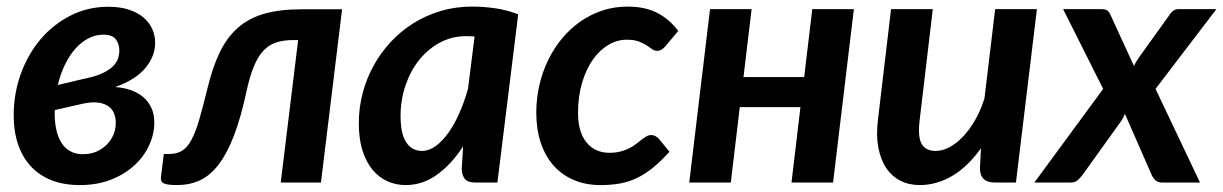

<svg xmlns="http://www.w3.org/2000/svg" viewBox="-20 -540 3618 568"><path d="M142 -214.5Q141 -183.5 146 -159Q151 -134.5 161.8 -117.5Q172.5 -100.5 189.5 -91.8Q206.5 -83 229.5 -84Q250 -84.5 267 -92.2Q284 -100 296.5 -112.8Q309 -125.5 315.8 -142Q322.5 -158.5 322.5 -176.5Q322.5 -191.5 317.5 -204.2Q312.5 -217 301.2 -225.2Q290 -233.5 272.2 -236.2Q254.5 -239 228.5 -234ZM226.5 -306.5Q260.5 -313 281.2 -322.5Q302 -332 313.5 -343.2Q325 -354.5 329 -366.5Q333 -378.5 333 -390.5Q333 -410 322.5 -423.8Q312 -437.5 285.5 -437.5Q263 -437.5 242 -426.8Q221 -416 203.5 -396.5Q186 -377 172.5 -349.5Q159 -322 151 -288.5ZM320.5 -282.5Q345.5 -281 366.8 -273.5Q388 -266 403.5 -253Q419 -240 427.8 -221Q436.5 -202 436.5 -177.5Q436.5 -143.5 421.2 -110.2Q406 -77 377.5 -50.8Q349 -24.5 308.2 -8.5Q267.5 7.5 216 7.5Q168.5 7.5 132 -7Q95.5 -21.5 70.8 -48.5Q46 -75.5 33.2 -113.5Q20.5 -151.5 20.5 -198.5Q20.5 -263 41.5 -321.2Q62.5 -379.5 100 -423.8Q137.5 -468 188.8 -494Q240 -520 300.5 -520Q335 -520 361 -511.5Q387 -503 404.2 -488.5Q421.5 -474 430.2 -454.5Q439 -435 439 -413.5Q439 -374 410.2 -339Q381.5 -304 320.5 -282.5Z M593.5 -277.5Q608.5 -340.5 630 -385Q651.5 -429.5 684 -458Q716.5 -486.5 762.2 -499.5Q808 -512.5 872 -512.5H992L929.5 0H810.5L862 -421.5H847Q818 -421.5 796.5 -414.2Q775 -407 759 -389.8Q743 -372.5 731 -343.5Q719 -314.5 709.5 -271Q692.5 -191.5 671.8 -138Q651 -84.5 626 -52.2Q601 -20 570.8 -6.2Q540.5 7.5 504 7.5Q476 7.5 465.2 2.8Q454.5 -2 456 -14.5L464.5 -84.5H480.5Q503 -84.5 518.5 -94Q534 -103.5 546.2 -126Q558.5 -148.5 569.2 -185.5Q580 -222.5 593.5 -277.5Z M1384 -432Q1377 -432.5 1370.8 -432.8Q1364.5 -433 1358.5 -433Q1317 -433 1281.5 -414Q1246 -395 1220.2 -362.8Q1194.5 -330.5 1179.8 -287.8Q1165 -245 1165 -197.5Q1165 -143.5 1182 -118.5Q1199 -93.5 1228.5 -93.5Q1249 -93.5 1268.8 -107.8Q1288.5 -122 1306.2 -146.8Q1324 -171.5 1338.8 -205Q1353.5 -238.5 1364.5 -277ZM1350 -107Q1316 -54.5 1273.2 -23.5Q1230.5 7.5 1180 7.5Q1151 7.5 1125.8 -4Q1100.5 -15.5 1081.8 -38.2Q1063 -61 1052.2 -95.2Q1041.5 -129.5 1041.5 -175.5Q1041.5 -221.5 1053 -265Q1064.5 -308.5 1085.8 -346.8Q1107 -385 1137 -417Q1167 -449 1204.2 -472Q1241.5 -495 1284.8 -507.8Q1328 -520.5 1376 -520.5Q1410.5 -520.5 1445.2 -515.5Q1480 -510.5 1513 -497.5L1451.5 0H1386Q1362.5 0 1354.2 -11.8Q1346 -23.5 1346 -41Z M1960.5 -91Q1935 -63 1911.8 -44Q1888.5 -25 1864.5 -13.5Q1840.5 -2 1814.2 2.8Q1788 7.5 1756.5 7.5Q1712 7.5 1676.8 -7.8Q1641.5 -23 1617 -51Q1592.5 -79 1579.5 -118.5Q1566.5 -158 1566.5 -206.5Q1566.5 -248 1575.5 -287.5Q1584.5 -327 1601.5 -362Q1618.5 -397 1642.5 -426Q1666.5 -455 1696.5 -476Q1726.5 -497 1761.8 -508.8Q1797 -520.5 1836.5 -520.5Q1887.5 -520.5 1923.2 -502.5Q1959 -484.5 1986.5 -448.5L1947 -401.5Q1943 -397 1937 -393.2Q1931 -389.5 1924 -389.5Q1915.5 -389.5 1908.8 -394.8Q1902 -400 1892.8 -406Q1883.5 -412 1869.8 -417.2Q1856 -422.5 1834 -422.5Q1805.5 -422.5 1779.5 -407Q1753.5 -391.5 1733.5 -363Q1713.5 -334.5 1701.8 -294.5Q1690 -254.5 1690 -206Q1690 -149.5 1715 -118.8Q1740 -88 1783 -88Q1802 -88 1816.5 -92Q1831 -96 1842.2 -101.8Q1853.5 -107.5 1862 -114.2Q1870.5 -121 1878 -126.8Q1885.5 -132.5 1892.2 -136.5Q1899 -140.5 1907 -140.5Q1913.5 -140.5 1919.2 -137.2Q1925 -134 1929.5 -129L1960.5 -91Z M2506 -513 2444.5 0H2321.5L2348 -223H2168.5L2142 0H2019L2080.5 -513H2203.5L2179.5 -312H2359L2383 -513Z M3047.5 -513 2985.5 0H2923Q2879 0 2879 -42.5L2882 -101.5Q2843 -46.5 2796.8 -19.5Q2750.5 7.5 2701 7.5Q2669 7.5 2643.5 -5.5Q2618 -18.5 2601.5 -43.2Q2585 -68 2578.2 -104.5Q2571.5 -141 2577.5 -187.5L2616 -513H2739.5L2701 -187.5Q2694.5 -137 2706 -115.2Q2717.5 -93.5 2748 -93.5Q2768 -93.5 2788.8 -104.5Q2809.5 -115.5 2829 -136Q2848.5 -156.5 2865 -185.2Q2881.5 -214 2892.5 -249.5L2924 -513Z M3398.5 -277 3530 0H3418Q3405.5 0 3398.2 -6.8Q3391 -13.5 3387 -22.5L3308 -203Q3305.5 -197 3302.8 -191.8Q3300 -186.5 3296.5 -181.5L3182.5 -22.5Q3176 -14 3168.2 -7Q3160.5 0 3148.5 0H3040L3243.5 -277L3125 -513H3237Q3249.5 -513 3255 -509.5Q3260.5 -506 3264.5 -497.5L3334.5 -345Q3337.5 -351 3341 -357Q3344.5 -363 3349 -369.5L3439.5 -495.5Q3450.5 -513 3466.5 -513H3578.5Z"/></svg>

Font: Lato 2
Style: Bold Italic
Weight: 700
Italic angle: -7°
Designer: Lukasz Dziedzic with Adam Twardoch and Botio Nikoltchev
Foundry: tyPoland Lukasz Dziedzic
Version: Version 2.015; 2015-08-06; http://www.latofonts.com/